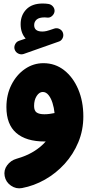

<svg xmlns="http://www.w3.org/2000/svg" viewBox="-20 -740 503 1081"><path d="M63 -460.4Q57.6 -474.6 64.9 -490Q72.3 -505.4 87.4 -510.3L124.5 -522.9Q96.2 -554.2 96.2 -604Q96.2 -654.3 128.2 -687.3Q160.2 -720.2 220.2 -720.2Q237.8 -720.2 252.4 -717.8Q268.6 -715.3 278.6 -702.9Q288.6 -690.4 287.1 -675.8Q285.2 -660.6 272.7 -649.7Q260.3 -638.7 244.6 -641.1Q237.8 -642.1 231.4 -642.1Q200.2 -642.1 186.3 -629.9Q172.4 -617.7 172.4 -598.6Q172.4 -562.5 218.3 -562.5Q230 -562.5 242.4 -565.4Q254.9 -568.4 285.6 -579.1Q301.8 -584.5 316.9 -575.9Q332 -567.4 335.4 -551.3Q338.9 -536.6 331.5 -523.2Q324.2 -509.8 311 -505.9L112.8 -436Q98.1 -431.2 83.3 -438.2Q68.4 -445.3 63 -460.4ZM224.6 -384.3Q290.5 -384.3 341.1 -344.7Q391.6 -305.2 420.4 -237.3Q449.2 -169.4 449.2 -84.5Q449.2 -6.8 420.9 61Q392.6 128.9 344 182.4Q295.4 235.8 233.4 271Q171.4 306.2 104 318.8Q70.8 325.2 41.7 305.2Q12.7 285.2 6.3 251.5Q0 217.8 20.3 190.4Q40.5 163.1 73.2 153.8Q128.4 138.2 169.4 113Q210.4 87.9 237.3 56.6Q234.4 56.6 231.4 56.6Q127 56.6 71.5 8.5Q16.1 -39.6 16.1 -136.7Q16.1 -207 44.7 -263.2Q73.2 -319.3 120.6 -351.8Q168 -384.3 224.6 -384.3ZM171.9 -143.6Q171.9 -116.7 186.3 -106.7Q200.7 -96.7 230 -96.7Q246.1 -96.7 260.5 -98.9Q274.9 -101.1 287.1 -103.5Q284.2 -133.3 275.6 -160.4Q267.1 -187.5 253.2 -204.8Q239.3 -222.2 220.7 -222.2Q201.2 -222.2 186.5 -199.7Q171.9 -177.2 171.9 -143.6Z"/></svg>

Font: Mikhak Black
Style: Regular
Weight: 900
Designer: Amin Abedi
Version: Version 3.3